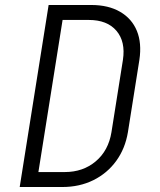

<svg xmlns="http://www.w3.org/2000/svg" viewBox="-20 -750 640 770"><path d="M59 0 175 -730H346Q415 -730 462 -702.5Q509 -675 529 -626Q549 -577 539 -510L493 -220Q482 -154 446 -104.5Q410 -55 354.5 -27.5Q299 0 230 0ZM134 -60H240Q313 -60 364 -103Q415 -146 427 -220L473 -510Q484 -583 447 -626.5Q410 -670 336 -670H231Z"/></svg>

Font: JetBrains Mono NL ExtraLight
Style: Italic
Weight: 200
Italic angle: -9°
Monospace: yes
Designer: Philipp Nurullin, Konstantin Bulenkov
Foundry: JetBrains
Version: Version 2.305; ttfautohint (v1.8.4.7-5d5b)